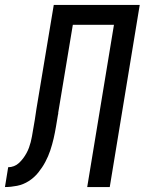

<svg xmlns="http://www.w3.org/2000/svg" viewBox="-61 -755 584 775"><path d="M-41 0 -28 -80Q-16 -80 -4.5 -84.5Q7 -89 16 -97.5Q25 -106 32.5 -116Q40 -126 46 -137Q52 -148 56 -159Q60 -170 63 -181.5Q66 -193 68 -204.5Q70 -216 72 -228Q76 -250 79.5 -271.5Q83 -293 86 -315L156 -735H503L382 0H291L399 -655H233L174 -300Q174 -299 174 -299Q174 -299 174 -298V-296Q174 -296 174 -295.5Q174 -295 174 -295L173 -292Q169 -268 165 -244Q161 -220 155.5 -196Q150 -172 142 -148Q134 -124 122 -101.5Q110 -79 93.5 -58.5Q77 -38 55 -24Q33 -10 8 -5Q-17 0 -41 0Z"/></svg>

Font: Iosevka SS04 Medium Oblique
Style: Regular
Weight: 500
Italic angle: -9°
Monospace: yes
Designer: Belleve Invis
Foundry: Belleve Invis
Version: Version 19.0.0; ttfautohint (v1.8.4)